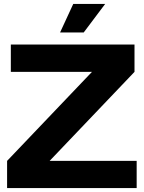

<svg xmlns="http://www.w3.org/2000/svg" viewBox="-20 -955 732 975"><path d="M16 0V-138L447 -590H35V-729H663V-590L232 -138H674V0ZM285 -790 352 -935H514L405 -790Z"/></svg>

Font: Mona Sans Expanded
Style: Bold
Weight: 700
Width: 7
Designer: Deni Anggara
Foundry: GitHub
Version: Version 2.000